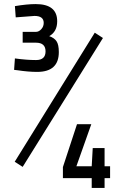

<svg xmlns="http://www.w3.org/2000/svg" viewBox="-20 -820 590 940"><path d="M155 -800Q260 -800 260 -716Q260 -665 221 -643Q245 -635 256.5 -618.5Q268 -602 268 -565Q268 -468 162 -468Q119 -468 66 -476L49 -478L53 -534Q110 -526 156.5 -526Q203 -526 203 -568.5Q203 -611 156 -611H91V-664H156Q170 -664 182 -677Q194 -690 194 -708Q194 -742 149 -742L57 -735L53 -790Q112 -800 155 -800ZM52 -28 444 -660 484 -634 91 -3ZM429 100V52H288V-2L357 -212H427L354 -6H429L434 -95H492V-6H519V52H492V100Z"/></svg>

Font: Titillium Web
Style: Regular
Weight: 400
Version: Version 1.002;PS 57.000;hotconv 1.0.70;makeotf.lib2.5.55311